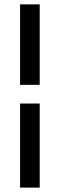

<svg xmlns="http://www.w3.org/2000/svg" viewBox="-20 -731 280 883"><path d="M162.6 -710.9V-340.8H72.3V-710.9ZM162.6 131.8H72.3V-254.9H162.6Z"/></svg>

Font: Vazirmatn RD UI FD
Style: Regular
Weight: 400
Designer: Saber Rastikerdar
Foundry: Saber Rastikerdar
Version: Version 33.003